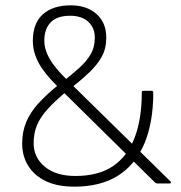

<svg xmlns="http://www.w3.org/2000/svg" viewBox="-20 -687 679 719"><path d="M569 0Q567 0 565 -1Q563 -2 561 -3L193 -366Q146 -412 124.5 -452Q103 -492 103 -534Q103 -600 140.5 -633.5Q178 -667 245 -667Q305 -667 341.5 -634.5Q378 -602 378 -546Q378 -505 361 -474.5Q344 -444 314 -415.5Q284 -387 242 -354L215 -381Q249 -408 276 -432Q303 -456 319 -483Q335 -510 335 -546Q335 -583 310.5 -605.5Q286 -628 243 -628Q194 -628 170 -603.5Q146 -579 146 -535Q146 -501 166 -466.5Q186 -432 230 -389L618 -8Q621 -6 620 -3Q619 0 615 0ZM259 12Q195 12 152 -8.5Q109 -29 86 -65.5Q63 -102 63 -150Q63 -193 78 -229.5Q93 -266 124 -300Q155 -334 201 -371L232 -347Q186 -309 158 -278Q130 -247 118 -217Q106 -187 106 -151Q106 -97 148 -62.5Q190 -28 262 -28Q348 -28 402.5 -64.5Q457 -101 484 -171Q511 -241 511 -341Q511 -347 516 -347H548Q554 -347 554 -341Q554 -228 520.5 -149Q487 -70 421.5 -29Q356 12 259 12Z"/></svg>

Font: Sofia Sans ExtraLight
Style: Regular
Weight: 250
Version: Version 4.100-B